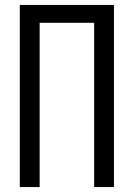

<svg xmlns="http://www.w3.org/2000/svg" viewBox="-20 -755 540 775"><path d="M60 0H140V-663H360V0H440V-735H60Z"/></svg>

Font: Iosevka SS09
Style: Regular
Weight: 400
Monospace: yes
Designer: Belleve Invis
Foundry: Belleve Invis
Version: Version 5.2.1; ttfautohint (v1.8.3)